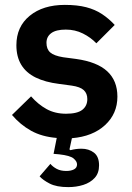

<svg xmlns="http://www.w3.org/2000/svg" viewBox="-20 -554 539 785"><path d="M259 211Q211 211 183 196.5Q155 182 142 167L186 116Q196 128 212 136.5Q228 145 251 145Q270 145 282.5 138.5Q295 132 295 118Q295 106 281 94Q267 82 222 77L199 75L212 10Q151 5 107 -19.5Q63 -44 29 -84L107 -160Q136 -127 170.5 -108Q205 -89 250 -89Q296 -89 316.5 -105Q337 -121 337 -149Q337 -172 322.5 -185.5Q308 -199 273 -204L221 -211Q165 -218 126 -237Q87 -256 67 -289Q47 -322 47 -369Q47 -445 101.5 -489.5Q156 -534 245 -534Q296 -534 332.5 -524.5Q369 -515 397 -496.5Q425 -478 449 -452L374 -377Q351 -401 319 -417Q287 -433 249 -433Q209 -433 189.5 -418.5Q170 -404 170 -379Q170 -353 185.5 -339.5Q201 -326 238 -320L291 -313Q377 -301 418.5 -262.5Q460 -224 460 -159Q460 -89 409.5 -42.5Q359 4 274 11L264 57L268 60Q279 57 290.5 55.5Q302 54 313 54Q343 54 364 70Q385 86 385 122Q385 154 367 173.5Q349 193 320.5 202Q292 211 259 211Z"/></svg>

Font: IBM Plex Sans SemiBold
Style: Regular
Weight: 600
Designer: Mike Abbink, Paul van der Laan, Pieter van Rosmalen
Foundry: Bold Monday
Version: Version 3.201